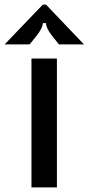

<svg xmlns="http://www.w3.org/2000/svg" viewBox="-70 -810 383 830"><path d="M176 0H66V-557H176ZM-50 -618 115 -790H129L293 -618H185L156 -654Q129 -688 129 -710H115Q115 -689 87 -654L58 -618Z"/></svg>

Font: Open Sauce Sans Medium
Style: Regular
Weight: 500
Designer: Alfredo Marco Pradil
Foundry: Creative Sauce Fz LLC
Version: Version 1.477